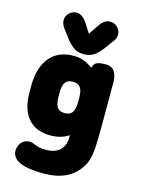

<svg xmlns="http://www.w3.org/2000/svg" viewBox="-125 -701 722 981"><g transform="rotate(15 236.0 -211.0)"><path d="M284 -16V-3Q284 19 277 36Q270 53 257.5 64.5Q245 76 226 82Q207 88 183 88Q149 88 122 76Q111 71 106 70Q101 69 93 69Q76 69 61.5 79.5Q47 90 41 107Q36 120 36 131Q36 208 204 208Q338 208 395 120Q409 99 416.5 74Q424 49 426.5 8.5Q429 -32 429 -100V-338Q429 -367 415.5 -390Q402 -413 367 -413Q332 -413 318.5 -405Q305 -397 300 -377Q254 -413 199 -413Q117 -413 72.5 -359Q28 -305 28 -207V-175Q28 -85 69 -37Q110 11 187 11Q244 11 284 -16ZM281 -209V-193Q281 -153 269 -135.5Q257 -118 229 -118Q201 -118 189 -135.5Q177 -153 177 -193V-209Q177 -250 189 -267Q201 -284 229 -284Q248 -284 259 -276.5Q270 -269 275.5 -253Q281 -237 281 -209ZM244 -542 210 -594Q186 -630 156 -630Q134 -630 117.5 -614Q101 -598 101 -575Q101 -558 114 -538L147 -494Q172 -461 193.5 -447.5Q215 -434 245 -434Q275 -434 297 -448Q319 -462 344 -496L376 -540Q389 -556 389 -575Q389 -598 372.5 -614Q356 -630 333 -630Q303 -630 279 -594Z"/></g></svg>

Font: Beiruti Black
Style: Regular
Weight: 900
Designer: Arlette Boutros
Foundry: Boutros
Version: Version 1.41